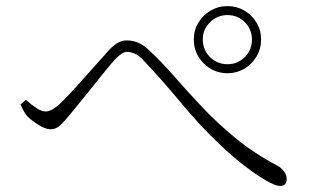

<svg xmlns="http://www.w3.org/2000/svg" viewBox="-20 -695 1040 637"><path d="M734.9 -452.1Q688.5 -452.1 655.8 -484.9Q623 -517.6 623 -564Q623 -594.7 638.2 -619.9Q653.3 -645 678.7 -659.9Q704.1 -674.8 734.9 -674.8Q765.6 -674.8 790.8 -659.9Q815.9 -645 831.1 -619.9Q846.2 -594.7 846.2 -564Q846.2 -533.2 831.1 -507.6Q815.9 -481.9 790.8 -467Q765.6 -452.1 734.9 -452.1ZM734.9 -645Q700.7 -645 676.8 -621.3Q652.8 -597.7 652.8 -564Q652.8 -529.3 676.8 -505.6Q700.7 -481.9 734.9 -481.9Q768.6 -481.9 792.2 -505.6Q815.9 -529.3 815.9 -564Q815.9 -597.7 792.2 -621.3Q768.6 -645 734.9 -645ZM71.8 -308.1Q64.5 -315.4 58.8 -326.4Q53.2 -337.4 47.9 -348.1L65.9 -363.8Q84 -347.7 100.8 -336.4Q117.7 -325.2 131.8 -325.2Q141.6 -325.2 153.8 -332Q166 -338.9 178.2 -350.1Q200.2 -371.1 230.2 -404.1Q260.3 -437 289.8 -470.7Q319.3 -504.4 339.8 -526.9Q354.5 -543 369.1 -552Q383.8 -561 400.9 -561Q417.5 -561 435.8 -554.4Q454.1 -547.9 476.1 -526.9Q515.1 -490.7 557.4 -442.4Q599.6 -394 649.2 -341.3Q698.7 -288.6 760.5 -237.5Q822.3 -186.5 900.9 -145Q913.6 -138.2 922.4 -126.2Q931.2 -114.3 931.2 -101.1Q931.2 -78.1 909.2 -78.1Q894 -78.1 862.8 -95.9Q831.5 -113.8 791 -145Q750.5 -176.3 708 -216.8Q643.6 -277.8 581.3 -353Q519 -428.2 453.1 -498Q439 -512.2 425.5 -517.6Q412.1 -522.9 400.9 -522.9Q385.3 -522.9 360.8 -497.1Q342.8 -476.6 315.7 -442.9Q288.6 -409.2 260.7 -374.5Q232.9 -339.8 212.9 -315.9Q193.4 -292 179.7 -279.1Q166 -266.1 147.9 -266.1Q131.3 -266.1 108.9 -280Q86.4 -293.9 71.8 -308.1Z"/></svg>

Font: Source Han Serif CN ExtraLight
Style: Regular
Weight: 250
Designer: Ryoko NISHIZUKA  (kana & ideographs); Frank Grießhammer (Latin, Greek & Cyrillic); Wenlong ZHANG  (bopomofo); Sandoll Co
Foundry: Adobe Systems Incorporated
Version: Version 1.001;PS 1.001;hotconv 16.6.54;makeotf.lib2.5.65590